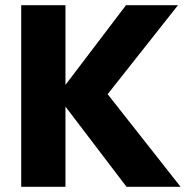

<svg xmlns="http://www.w3.org/2000/svg" viewBox="-20 -722 737 742"><path d="M62 -702H233V-394L467 -702H668L396 -358L678 0H469L233 -310V0H62Z"/></svg>

Font: Poppins
Style: Bold
Weight: 700
Designer: Ninad Kale (Devanagari), Jonny Pinhorn (Latin)
Version: Version 5.002